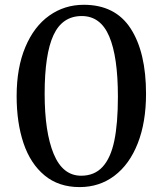

<svg xmlns="http://www.w3.org/2000/svg" viewBox="-20 -772 680 802"><path d="M49.5 -370.5Q49.5 -489 85.8 -575.2Q122 -661.5 185.8 -706.8Q249.5 -752 330 -752Q461.5 -752 525.8 -652.8Q590 -553.5 590 -380Q590 -261.5 555.5 -173.5Q521 -85.5 458.2 -38Q395.5 9.5 312.5 9.5Q225 9.5 166 -39.5Q107 -88.5 78.2 -174Q49.5 -259.5 49.5 -370.5ZM472.5 -368Q472.5 -535 436.2 -620Q400 -705 321.5 -705Q240.5 -705 203.5 -625.5Q166.5 -546 166.5 -380.5Q166.5 -220.5 204.2 -129.2Q242 -38 319 -38Q374.5 -38 408.5 -75Q442.5 -112 457.5 -184.2Q472.5 -256.5 472.5 -368Z"/></svg>

Font: Merriweather 12pt
Style: Regular
Weight: 400
Designer: Eben Sorkin
Foundry: Eben Sorkin
Version: Version 2.100